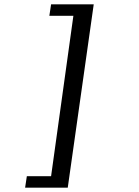

<svg xmlns="http://www.w3.org/2000/svg" viewBox="-20 -706 640 887"><path d="M413 -686 293 161H96L104 108H216L319 -633H208L216 -686Z"/></svg>

Font: Chivo Mono
Style: Italic
Weight: 400
Italic angle: -8.05°
Monospace: yes
Version: Version 1.008